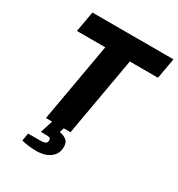

<svg xmlns="http://www.w3.org/2000/svg" viewBox="-205 -819 1067 1151"><g transform="rotate(30 328.5 -243.5)"><path d="M171 0 267 -545H71L96 -687H657L632 -545H437L341 0ZM221 200Q194 200 164 196.5Q134 193 116 187L125 134H210Q230 134 242.5 129Q255 124 255 104Q255 94 247 90.5Q239 87 221 87H186L223 -28H303L285 31Q308 34 329.5 48Q351 62 351 95Q351 128 337 148.5Q323 169 302.5 180.5Q282 192 260 196Q238 200 221 200Z"/></g></svg>

Font: Archivo SemiCondensed ExtraBold
Style: Italic
Weight: 800
Width: 4
Italic angle: -10°
Designer: Hector Gatti
Foundry: Omnibus-Type
Version: Version 2.001